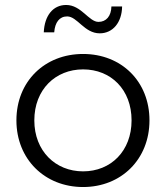

<svg xmlns="http://www.w3.org/2000/svg" viewBox="-20 -747 667 772"><path d="M381 -613C434 -613 470 -657 471 -721H428C427 -682 407 -659 376 -659C337 -659 307 -727 246 -727C193 -727 159 -684 156 -617H198C201 -657 219 -681 250 -681C291 -681 319 -613 381 -613ZM314 5C468 5 581 -107 581 -263C581 -420 468 -530 314 -530C160 -530 46 -420 46 -263C46 -107 160 5 314 5ZM314 -58C203 -58 118 -140 118 -263C118 -387 203 -468 314 -468C426 -468 509 -387 509 -263C509 -140 426 -58 314 -58Z"/></svg>

Font: Montserrat Z
Style: Regular
Weight: 400
Designer: Julieta Ulanovsky
Foundry: Julieta Ulanovsky
Version: Version 8.000